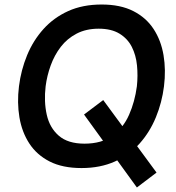

<svg xmlns="http://www.w3.org/2000/svg" viewBox="-20 -733 780 850"><path d="M341 11Q257 11 200 -18Q143 -47 110 -97.5Q77 -148 66 -213.5Q55 -279 64 -351Q73 -423 100 -488.5Q127 -554 172.5 -604.5Q218 -655 282 -684Q346 -713 430 -713Q513 -713 570 -684Q627 -655 660 -604.5Q693 -554 704 -488.5Q715 -423 706 -351Q697 -279 670 -213.5Q643 -148 598 -97.5Q553 -47 488.5 -18Q424 11 341 11ZM586 97 352 -226 437 -290 673 31ZM354 -97Q430 -97 478 -132Q526 -167 551.5 -225Q577 -283 586 -351Q591 -398 586.5 -443.5Q582 -489 563.5 -525.5Q545 -562 509 -584Q473 -606 417 -606Q361 -606 319 -584Q277 -562 249 -525.5Q221 -489 204.5 -443.5Q188 -398 182 -351Q174 -283 187 -225Q200 -167 240.5 -132Q281 -97 354 -97Z"/></svg>

Font: Inclusive Sans SemiBold
Style: Italic
Weight: 600
Italic angle: -7°
Designer: Olivia King
Foundry: Olivia King
Version: Version 2.004